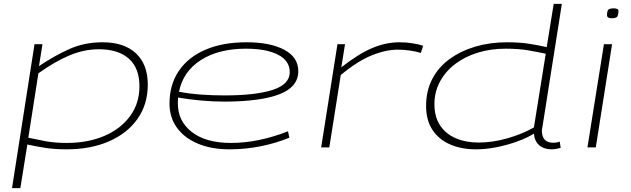

<svg xmlns="http://www.w3.org/2000/svg" viewBox="-20 -760 3254 990"><path d="M42 210 158 -532H199L181 -419Q261 -473 338.5 -507.5Q416 -542 509 -542Q620 -542 681 -485Q742 -428 742 -324Q742 -222 689 -147Q636 -72 541.5 -31Q447 10 323 10Q261 10 210.5 2Q160 -6 121 -15L85 210ZM325 -23Q433 -23 517.5 -59Q602 -95 650.5 -161Q699 -227 699 -315Q699 -409 644.5 -457.5Q590 -506 490 -506Q414 -506 338.5 -474.5Q263 -443 178 -382L126 -50Q162 -42 211.5 -32.5Q261 -23 325 -23Z M1472 -50Q1401 -21 1322.5 -5.5Q1244 10 1164 10Q1070 10 1000 -19.5Q930 -49 892 -102Q854 -155 854 -226Q854 -324 902.5 -395Q951 -466 1040 -504Q1129 -542 1251 -542Q1373 -542 1445.5 -503.5Q1518 -465 1518 -393Q1518 -312 1422 -274.5Q1326 -237 1141 -236Q1077 -236 1013.5 -242Q950 -248 898 -257Q897 -242 897 -227Q897 -135 969.5 -79Q1042 -23 1171 -23Q1312 -23 1465 -83ZM1248 -509Q1108 -509 1016 -450.5Q924 -392 903 -287Q954 -277 1014.5 -272.5Q1075 -268 1137 -268Q1298 -268 1386 -296.5Q1474 -325 1474 -388Q1474 -447 1413.5 -478Q1353 -509 1248 -509Z M1759 -532 1740 -413Q1831 -484 1901 -513Q1971 -542 2039 -542Q2076 -542 2109 -536.5Q2142 -531 2162 -524L2150 -487Q2125 -495 2093 -499.5Q2061 -504 2032 -504Q1969 -504 1895.5 -474Q1822 -444 1737 -373L1678 0H1636L1720 -532Z M2825 10Q2785 10 2760.5 -11Q2736 -32 2733 -71Q2698 -49 2647 -30.5Q2596 -12 2540.5 -1Q2485 10 2435 10Q2360 10 2301.5 -15Q2243 -40 2210 -90Q2177 -140 2177 -214Q2177 -291 2208.5 -352Q2240 -413 2297.5 -455Q2355 -497 2430.5 -519.5Q2506 -542 2594 -542Q2661 -542 2710.5 -534Q2760 -526 2799 -517L2835 -740H2877Q2877 -740 2871.5 -705Q2866 -670 2857 -612.5Q2848 -555 2837 -486Q2826 -417 2815 -347.5Q2804 -278 2795 -219.5Q2786 -161 2780 -125Q2774 -89 2774 -88Q2774 -24 2832 -24Q2852 -24 2866 -30L2871 2Q2859 6 2846.5 8Q2834 10 2825 10ZM2448 -25Q2520 -25 2597 -47Q2674 -69 2733 -103L2794 -483Q2757 -491 2706.5 -500Q2656 -509 2587 -509Q2510 -509 2443.5 -488.5Q2377 -468 2327 -430Q2277 -392 2248.5 -339Q2220 -286 2220 -223Q2220 -157 2249.5 -113Q2279 -69 2330.5 -47Q2382 -25 2448 -25Z M3144 -717Q3169 -717 3169 -703Q3168 -677 3160 -671.5Q3152 -666 3133 -666Q3110 -666 3110 -682Q3110 -706 3118.5 -711.5Q3127 -717 3144 -717ZM3009 0 3094 -532H3136L3052 0Z"/></svg>

Font: Georama ExtraExtended ExtraLight
Style: Italic
Weight: 200
Width: 8
Italic angle: -9°
Designer: Jean-Baptiste Levee
Foundry: Production Type
Version: Version 1.000